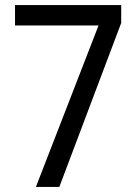

<svg xmlns="http://www.w3.org/2000/svg" viewBox="-20 -734 540 754"><path d="M367 -634H39V-714H456V-644L213 0H121Z"/></svg>

Font: Noto Sans Gurmukhi UI SemiCondensed
Style: Regular
Weight: 400
Width: 4
Designer: Jelle Bosma - Monotype Design Team
Foundry: Monotype Imaging Inc.
Version: Version 2.004; ttfautohint (v1.8.4.7-5d5b)